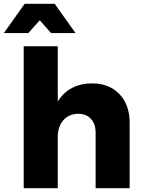

<svg xmlns="http://www.w3.org/2000/svg" viewBox="-51 -984 750 1004"><path d="M627 -341V0H449V-290Q449 -336 424.5 -362.5Q400 -389 357 -389Q308 -388 279.5 -354.5Q251 -321 251 -267V0H73V-742H251V-453Q280 -500 325.5 -524Q371 -548 430 -548Q520 -548 573.5 -492Q627 -436 627 -341ZM344 -811H216L157 -878L97 -811H-31L78 -964H235Z"/></svg>

Font: Montserrat arm2
Style: Bold
Weight: 700
Designer: Julieta Ulanovsky
Foundry: Julieta Ulanovsky
Version: Version 6.000